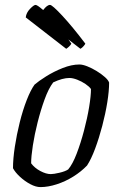

<svg xmlns="http://www.w3.org/2000/svg" viewBox="-20 -763 497 783"><path d="M145 0Q126 0 103.5 -12Q81 -24 61.5 -42Q42 -60 33 -77Q33 -115 40.5 -164.5Q48 -214 60.5 -264Q73 -314 89 -355Q105 -396 121 -418Q137 -432 168 -451.5Q199 -471 235.5 -485.5Q272 -500 304 -500Q317 -500 336 -492.5Q355 -485 374.5 -473Q394 -461 408 -448.5Q422 -436 425 -426Q425 -392 417.5 -345.5Q410 -299 397 -249.5Q384 -200 368 -157Q352 -114 335 -88Q311 -63 279 -43Q247 -23 211.5 -11.5Q176 0 145 0ZM187 -53Q199 -53 222.5 -58.5Q246 -64 258 -72Q276 -93 292.5 -136Q309 -179 322.5 -230Q336 -281 343.5 -326.5Q351 -372 351 -400Q344 -410 328.5 -420.5Q313 -431 295 -438Q277 -445 263 -445Q235 -445 197 -427Q178 -402 162 -358Q146 -314 133.5 -264.5Q121 -215 114 -170Q107 -125 107 -97Q121 -78 144.5 -65.5Q168 -53 187 -53ZM250 -564 85 -692Q87 -711 102.5 -727Q118 -743 125 -743Q132 -743 156 -722Q172 -743 184 -743Q193 -743 234 -699Q275 -655 328 -585Q327 -582 321 -575Q315 -568 308 -564L259 -602Q265 -594 271 -585Q268 -579 261.5 -573Q255 -567 250 -564Z"/></svg>

Font: Texturina Extralight
Style: Italic
Weight: 200
Italic angle: -11°
Designer: Guillermo Torres Carreño
Foundry: Omnibus-Type
Version: Version 1.002; ttfautohint (v1.8.3)